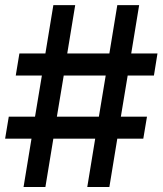

<svg xmlns="http://www.w3.org/2000/svg" viewBox="-20 -748 651 768"><path d="M329.1 0H417.5L449.2 -193.4H553.2L567.9 -281.2H463.4L490.7 -445.8H595.7L609.9 -534.2H504.9L536.6 -727.5H449.2L417.5 -534.2H249L280.8 -727.5H193.4L161.6 -534.2H57.6L43 -445.8H147.5L120.1 -281.2H15.1L0.5 -193.4H106L74.2 0H161.6L193.4 -193.4H360.8ZM207.5 -281.2 234.9 -445.8H402.8L375.5 -281.2Z"/></svg>

Font: Raveo Display Display Medium
Style: Regular
Weight: 500
Designer: Jakub Foglar, Rasmus Andersson (Inter)
Foundry: Jakubfoglar.com
Version: Version 1.100;Glyphs 3.2.3 (3260)